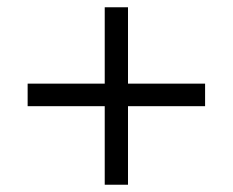

<svg xmlns="http://www.w3.org/2000/svg" viewBox="-20 -548 640 528"><path d="M268 -40V-256H56V-318H268V-528H332V-318H544V-256H332V-40Z"/></svg>

Font: Nunito Sans
Style: Regular
Weight: 400
Designer: Vernon Adams
Foundry: Vernon Adams
Version: Version 3.101; ttfautohint (v1.8.4.7-5d5b);gftools[0.9.27]